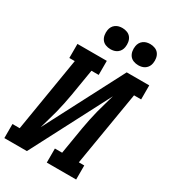

<svg xmlns="http://www.w3.org/2000/svg" viewBox="-230 -1078 1069 1195"><g transform="rotate(30 304.5 -480.5)"><path d="M-4 0V-101H48L136 -634H97V-735H308V-634H256L224 -441Q218 -407 211 -373Q204 -339 195.5 -305.5Q187 -272 177 -239Q167 -206 158 -172L451 -735H613V-634H562L473 -101H512V0H301V-101H353L385 -294Q391 -328 398 -362Q405 -396 413.5 -429.5Q422 -463 432 -496Q442 -529 451 -563L158 0ZM491 -809Q472 -809 455.5 -815.5Q439 -822 429 -835.5Q419 -849 416 -867Q413 -885 416 -903Q418 -916 424.5 -927.5Q431 -939 442 -947Q453 -955 465.5 -958Q478 -961 491 -961Q509 -961 525.5 -954.5Q542 -948 552 -934.5Q562 -921 565 -903Q568 -885 565 -867Q563 -854 556.5 -842.5Q550 -831 539 -823Q528 -815 515.5 -812Q503 -809 491 -809ZM291 -809Q272 -809 255.5 -815.5Q239 -822 229 -835.5Q219 -849 216 -867Q213 -885 216 -903Q218 -916 224.5 -927.5Q231 -939 242 -947Q253 -955 265.5 -958Q278 -961 291 -961Q309 -961 325.5 -954.5Q342 -948 352 -934.5Q362 -921 365 -903Q368 -885 365 -867Q363 -854 356.5 -842.5Q350 -831 339 -823Q328 -815 315.5 -812Q303 -809 291 -809Z"/></g></svg>

Font: Iosevka Etoile Oblique
Style: Bold
Weight: 700
Italic angle: -9°
Designer: Belleve Invis
Foundry: Belleve Invis
Version: Version 15.5.2; ttfautohint (v1.8.4)